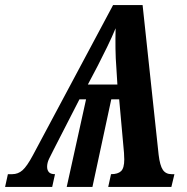

<svg xmlns="http://www.w3.org/2000/svg" viewBox="-56 -734 734 754"><path d="M-36 0 -25 -50H-8Q15 -50 32.5 -65.5Q50 -81 73 -124L388 -714H504L567 -126Q572 -84 583.5 -67Q595 -50 618 -50H629L617 0H369L380 -50Q407 -50 419.5 -62Q432 -74 432 -108Q432 -113 431.5 -119.5Q431 -126 431 -133L412 -344H381L307 0H206L282 -344H256L154 -145Q144 -126 136.5 -110Q129 -94 129 -79Q129 -66 136 -58Q143 -50 160 -50L149 0ZM289 -402H405L401 -467Q398 -504 397.5 -544Q397 -584 398 -623Q384 -589 364.5 -549Q345 -509 328 -476Z"/></svg>

Font: Noto Serif ExtraCondensed
Style: Bold Italic
Weight: 700
Width: 2
Italic angle: -12°
Designer: Monotype Design Team
Foundry: Monotype Imaging Inc.
Version: Version 2.013; ttfautohint (v1.8.4.7-5d5b)